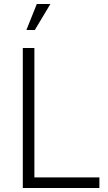

<svg xmlns="http://www.w3.org/2000/svg" viewBox="-20 -940 539 960"><path d="M94 0H477V-53H152V-700H94ZM112 -790H154L232 -920H164Z"/></svg>

Font: Uncut Sans Light
Style: Regular
Weight: 300
Designer: Kasper Nordkvist
Foundry: UNCUT.wtf
Version: Version 1.304;Glyphs 3.2 (3246)